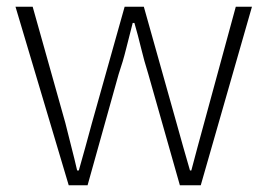

<svg xmlns="http://www.w3.org/2000/svg" viewBox="-20 -550 794 570"><path d="M184 0 26 -530H77L174 -185Q183 -148 192 -113.5Q201 -79 209 -44H214Q224 -79 233.5 -113.5Q243 -148 253 -185L350 -530H407L504 -185Q514 -148 524 -113.5Q534 -79 544 -44H548Q557 -79 566.5 -113.5Q576 -148 586 -185L680 -530H728L576 0H514L420 -331Q408 -369 399 -406.5Q390 -444 379 -482H374Q364 -444 354.5 -405.5Q345 -367 332 -329L240 0Z"/></svg>

Font: Noto Sans JP Thin ExtraLight
Style: Regular
Weight: 250
Version: Version 2.004-H2;hotconv 1.0.118;makeotfexe 2.5.65603